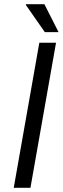

<svg xmlns="http://www.w3.org/2000/svg" viewBox="-20 -888 300 908"><path d="M45 0 166 -686H245L124 0ZM192 -736 102 -865 103 -868H190L257 -736Z"/></svg>

Font: Archivo SemiBold Light
Style: Italic
Weight: 300
Italic angle: -10°
Version: Version 2.001